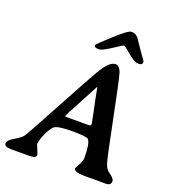

<svg xmlns="http://www.w3.org/2000/svg" viewBox="-179 -1027 1032 1143"><g transform="rotate(20 336.5 -455.0)"><path d="M265.1 -296.9H406.7Q421.9 -296.9 421.9 -307.6V-310.5L410.2 -370.1L409.7 -373L407.2 -383.3Q388.7 -470.2 383.8 -499Q378.9 -527.8 377.4 -527.8Q376 -527.8 366.7 -509Q357.4 -490.2 307.4 -397.2Q257.3 -304.2 257.3 -300.5Q257.3 -296.9 265.1 -296.9ZM564.5 -741.7H557.1Q534.2 -741.7 491.9 -777.8Q449.7 -814 443.8 -814Q438 -814 383.8 -777.8Q329.6 -741.7 309.1 -741.7H305.7Q280.3 -741.7 280.3 -755.4V-758.3Q280.3 -762.7 358.2 -834.2Q436 -905.8 456.1 -905.8H463.9Q481.4 -905.8 500 -887.2Q502 -885.3 511.2 -870.8Q520.5 -856.4 532.7 -839.4L561.5 -797.9Q585 -767.6 585 -761.2Q585 -741.7 564.5 -741.7ZM157.2 -85.4Q157.2 -84.5 168.9 -57.4Q180.7 -30.3 180.7 -24.4Q180.7 -3.9 137.7 -3.9H21Q-21 -3.9 -21 -26.4Q-21 -45.4 17.8 -68.1Q56.6 -90.8 68.6 -105.7Q80.6 -120.6 196 -335.2Q311.5 -549.8 342.8 -603Q374 -656.2 395.3 -674.6Q416.5 -692.9 433.1 -692.9Q460.9 -692.9 473.6 -650.9Q486.3 -608.9 532.5 -377.9Q578.6 -147 589.6 -116Q600.6 -85 617.7 -73.7Q654.8 -48.8 654.8 -30.8Q654.8 -3.9 621.1 -3.9H591.8L577.6 -4.4H550.3L523.4 -3.9H495.1Q419.4 -3.9 419.4 -27.3Q419.4 -30.8 434.8 -58.6Q450.2 -86.4 450.2 -101.6Q450.2 -196.8 430.7 -217.8Q419.4 -229.5 326.4 -229.5Q233.4 -229.5 213.6 -210.4Q193.8 -191.4 175.5 -148.4Q157.2 -105.5 157.2 -85.4Z"/></g></svg>

Font: Averia Serif Libre
Style: Bold Italic
Weight: 700
Italic angle: -6.90001°
Version: Version 1.002